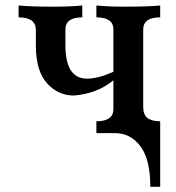

<svg xmlns="http://www.w3.org/2000/svg" viewBox="-20 -493 650 711"><path d="M573.2 0Q527.8 -4.4 441.9 -4.4Q379.9 -4.4 336.9 0V-43.9Q399.9 -43.9 399.9 -88.9V-195.8Q340.8 -146.5 253.9 -139.2Q195.3 -139.2 154.5 -184.1Q113.8 -229 112.8 -320.3V-383.8Q111.3 -428.7 48.8 -428.7V-472.7Q91.3 -468.3 177.7 -468.3Q239.7 -468.3 284.7 -472.7V-428.7Q222.2 -428.7 222.2 -383.8V-326.2Q222.2 -201.7 302.2 -201.7Q343.3 -201.7 399.9 -227.1V-383.8Q399.9 -428.7 336.9 -428.7V-472.7Q379.9 -468.3 441.9 -468.3Q527.8 -468.3 573.2 -472.7V-428.7Q510.3 -428.7 510.3 -383.8V-97.7Q510.3 -68.4 525.9 -56.2Q541.5 -43.9 573.2 -43.9ZM573.2 198.7H536.6Q536.6 97.2 500 48.6Q463.4 0 405.8 0H336.9Q365.7 -39.1 573.2 -43.9Z"/></svg>

Font: Kelvinch
Style: Bold
Weight: 700
Designer: Paul James Miller
Foundry: High-Logic / Made with FontCreator
Version: Version 3.501;March 28, 2021;FontCreator 13.0.0.2683 64-bit